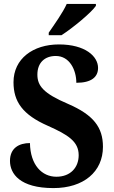

<svg xmlns="http://www.w3.org/2000/svg" viewBox="-20 -951 581 981"><path d="M229 -784V-771H294C353 -809 446 -886 470 -921V-931H321C301 -886 257 -825 229 -784ZM253 10C407 10 506 -73 506 -201C506 -301 457 -364 328 -420C201 -474 171 -513 171 -570C171 -631 209 -665 265 -665C336 -665 370 -593 370 -528C448 -528 481 -558 481 -604C481 -663 416 -724 281 -724C149 -724 49 -651 49 -531C49 -432 95 -365 225 -308C328 -262 382 -228 382 -158C382 -95 340 -48 268 -48C195 -48 135 -107 133 -220C78 -220 31 -195 31 -129C31 -63 82 10 253 10Z"/></svg>

Font: Noto Serif Ethiopic SemiCondensed
Style: Bold
Weight: 700
Width: 4
Designer: Monotype Design Team
Foundry: Monotype Imaging Inc.
Version: Version 2.102